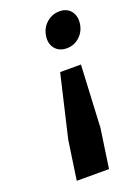

<svg xmlns="http://www.w3.org/2000/svg" viewBox="-137 -602 579 817"><g transform="rotate(-20 153.0 -193.5)"><path d="M64 158.2 89.8 -19 155.8 -300.8H250L235.8 -19L210 158.2ZM151.9 -464.8Q156.7 -500 182.1 -522.5Q207.5 -544.9 241.2 -544.9Q274.4 -544.9 292.2 -522.5Q310.1 -500 305.2 -464.8Q300.3 -430.7 275.6 -408.4Q251 -386.2 217.8 -386.2Q184.1 -386.2 165.5 -408.4Q147 -430.7 151.9 -464.8Z"/></g></svg>

Font: Trueno SemiBold
Style: Italic
Weight: 600
Designer: Julieta Ulanovsky
Foundry: Julieta Ulanovsky
Version: Version 3.001b | FøM Fix